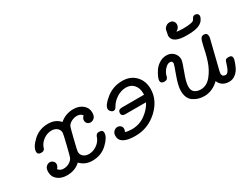

<svg xmlns="http://www.w3.org/2000/svg" viewBox="-68 -1105 1998 1558"><g transform="rotate(-30 931.0 -325.5)"><path d="M92.8 -287.1Q92.8 -329.1 149.9 -382.6Q207 -436 289.1 -436Q359.9 -436 399.9 -389.2Q454.1 -436 526.9 -436Q578.6 -436 613.3 -408Q647.9 -379.9 647.9 -335Q647.9 -302.7 632.1 -287.4Q616.2 -272 597.2 -272Q580.1 -272 568.1 -283Q556.2 -293.9 556.2 -312Q556.2 -334 575.2 -350.1Q558.1 -374 524.9 -374Q498 -374 472.4 -360.6Q446.8 -347.2 437 -325.2Q433.1 -316.4 409.7 -222.2Q386.2 -127.9 386.2 -117.2Q386.2 -90.3 406 -73.2Q425.8 -56.2 457 -56.2Q494.1 -56.2 528.6 -78.6Q563 -101.1 578.1 -137.2L580.1 -144Q583 -150.9 584.5 -154.1Q585.9 -157.2 590.1 -162.1Q594.2 -167 600.1 -169.4Q606 -171.9 613.8 -171.9H617.2Q651.4 -171.9 650.9 -143.1Q650.9 -102.1 594.5 -48.6Q538.1 4.9 455.1 4.9Q386.2 4.9 342.8 -42Q293 4.9 217.8 4.9Q164.6 4.9 130.4 -22.5Q96.2 -49.8 96.2 -95.2Q96.2 -127.4 111.6 -142.8Q127 -158.2 146 -158.2Q163.1 -158.2 175.5 -146.5Q188 -134.8 188 -118.2Q188 -98.1 169.9 -80.1Q187 -56.2 219.2 -56.2Q247.1 -56.2 271.5 -69.6Q295.9 -83 307.1 -105Q311 -112.8 334.5 -207.3Q357.9 -301.8 357.9 -313Q357.9 -339.8 337.9 -356.9Q317.9 -374 287.1 -374Q247.1 -374 213.1 -350.1Q179.2 -326.2 166 -293Q165 -291 163.1 -284.9Q161.1 -278.8 160.2 -276.4Q159.2 -273.9 156 -270Q152.8 -266.1 149.4 -264.2Q146 -262.2 140.4 -260.5Q134.8 -258.8 127 -258.8Q92.8 -259.3 92.8 -287.1Z M714.8 -75.2Q714.8 -102.1 730.2 -116.9Q745.6 -131.8 764.6 -131.8Q781.7 -131.8 793.7 -120.8Q805.7 -109.9 805.7 -92.8Q805.7 -77.6 797.9 -64.9Q822.8 -56.2 858.9 -56.2Q929.7 -56.2 985.1 -96.2Q1040.5 -136.2 1066.9 -189H872.6Q838.4 -189 838.9 -217.8Q838.9 -250 875.5 -250H1083.5V-265.1Q1083.5 -313 1056.6 -343.5Q1029.8 -374 983.9 -374Q939.9 -374 898.9 -348.6Q857.9 -323.2 835.4 -284.2Q823.2 -260.3 805.7 -259.8Q792.5 -259.8 781 -272Q769.5 -284.2 769.5 -296.9Q769.5 -333 834.7 -384.5Q899.9 -436 984.9 -436Q1061 -436 1107.4 -387.9Q1153.8 -339.8 1153.8 -265.1Q1153.8 -159.2 1065.2 -77.1Q976.6 4.9 857.9 4.9Q714.8 4.9 714.8 -75.2Z M1246.6 -287.1Q1246.6 -300.3 1257.1 -323.7Q1267.6 -347.2 1284.9 -372.6Q1302.2 -397.9 1332.8 -417Q1363.3 -436 1398.4 -436Q1438.5 -436 1463.9 -410.4Q1489.3 -384.8 1489.3 -349.1Q1489.3 -328.1 1458.3 -247.6Q1427.2 -167 1427.2 -127Q1427.2 -87.9 1450.4 -72Q1473.6 -56.2 1505.4 -56.2Q1560.5 -56.2 1602.1 -106.7Q1643.6 -157.2 1665.5 -225.1Q1676.8 -258.3 1685.1 -294.7Q1693.4 -331.1 1698 -353Q1702.6 -375 1708.5 -394Q1714.4 -413.1 1722.9 -421.6Q1731.4 -430.2 1745.6 -430.2Q1778.8 -430.2 1778.3 -396Q1778.3 -386.2 1775.4 -376L1709.5 -109.9Q1705.6 -89.8 1705.6 -87.9Q1705.6 -78.1 1713.4 -64.9Q1727.5 -57.1 1738.3 -57.1Q1766.1 -57.1 1788.6 -132.8Q1794.4 -155.8 1801 -163.8Q1807.6 -171.9 1828.6 -171.9H1829.6Q1862.8 -171.9 1862.3 -143.1Q1862.3 -137.2 1856 -116.2Q1849.6 -95.2 1836.4 -66.7Q1823.2 -38.1 1796.9 -16.6Q1770.5 4.9 1737.3 4.9Q1666.5 4.9 1641.6 -55.2Q1579.6 4.9 1503.4 4.9Q1445.3 4.9 1401.4 -25.6Q1357.4 -56.2 1357.4 -127.9Q1357.4 -174.8 1388.4 -258.8Q1419.4 -342.8 1419.4 -350.1Q1419.4 -374 1396.5 -374Q1378.4 -374 1359.4 -357.9Q1340.3 -340.8 1329.8 -321.3Q1319.3 -301.8 1317.4 -288.8Q1315.4 -275.9 1306.9 -267.3Q1298.3 -258.8 1281.2 -258.8Q1246.6 -259.3 1246.6 -287.1ZM1491.7 -566.9 1502.4 -620.1Q1508.3 -635.3 1522.9 -645.5Q1537.6 -655.8 1555.7 -655.8Q1576.7 -655.8 1588.6 -642.8Q1600.6 -629.9 1600.6 -611.8Q1600.6 -581.1 1566.4 -561Q1589.4 -556.2 1625.5 -556.2H1628.4Q1670.4 -556.2 1694.8 -560.5Q1719.2 -564.9 1724.9 -570.1Q1730.5 -575.2 1735.6 -584.7Q1740.7 -594.2 1743.7 -597.2Q1751.5 -606 1765.6 -606Q1777.8 -606 1787.1 -598.4Q1796.4 -590.8 1796.4 -577.9Q1796.4 -564.9 1784.4 -545.4Q1772.5 -525.9 1748.5 -513.2Q1712.4 -493.2 1629.4 -493.2H1628.4Q1491.7 -492.7 1491.7 -566.9Z"/></g></svg>

Font: CMU Typewriter Text Variable Width
Style: Italic
Weight: 500
Italic angle: -14.04°
Version: Version 0.7.0